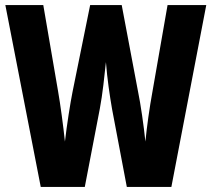

<svg xmlns="http://www.w3.org/2000/svg" viewBox="-20 -734 831 754"><path d="M790 -714 653 0H478L420 -306Q413 -346 406.5 -393Q400 -440 396 -490Q392 -451 386 -400.5Q380 -350 372 -307L313 0H140L1 -714H150L208 -376Q215 -336 222.5 -280.5Q230 -225 235 -178Q241 -229 249.5 -284Q258 -339 265 -374L334 -714H458L522 -375Q530 -336 538 -281Q546 -226 551 -178Q555 -220 562.5 -273.5Q570 -327 579 -376L638 -714Z"/></svg>

Font: Noto Sans Hebrew ExtraCondensed ExtraBold
Style: Regular
Weight: 800
Width: 2
Designer: Monotype Design Team
Foundry: Monotype Imaging Inc.
Version: Version 2.004; ttfautohint (v1.8.4.7-5d5b)